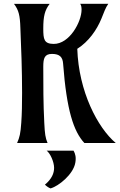

<svg xmlns="http://www.w3.org/2000/svg" viewBox="-20 -768 642 1031"><path d="M268.1 -532.2C216.3 -532.7 212.4 -557.1 212.4 -614.7C212.4 -681.6 220.7 -713.4 246.6 -747.1H55.2C80.6 -713.4 87.4 -685.1 89.4 -618.2C93.8 -519 98.6 -388.7 98.6 -270C98.6 -211.4 97.7 -155.8 94.2 -108.4C90.3 -51.3 85.4 -30.8 71.8 0H235.4C223.6 -28.3 220.7 -48.8 217.8 -107.9C212.4 -211.4 212.4 -311 212.4 -409.7C212.4 -454.6 218.8 -478.5 259.3 -478.5C301.8 -478.5 316.4 -460 318.8 -426.8C337.9 -175.3 375 -63 433.1 0H601.6C504.4 -82 402.3 -277.3 395 -505.9C456.1 -544.4 500 -607.9 524.4 -667.5C538.1 -701.2 546.4 -726.1 561.5 -747.6H410.6C416 -740.2 418 -729 418 -715.8C418 -651.4 353.5 -531.2 268.1 -532.2ZM384.3 106.4C389.6 77.1 384.8 58.6 375 41H230.5C249.5 54.7 270.5 101.1 270.5 133.3C270.5 161.6 258.8 192.4 221.2 223.6C232.4 234.4 242.2 240.2 251.5 243.7C295.4 231.4 373.5 168 384.3 106.4Z"/></svg>

Font: Amarante
Style: Regular
Weight: 400
Designer: Karolina Lach
Foundry: Sorkin Type Co.
Version: Version 1.001